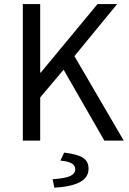

<svg xmlns="http://www.w3.org/2000/svg" viewBox="-20 -676 619 923"><path d="M89.7 0V-656.3H173.2V-327.1H176L448.7 -656.3H543.1L337.7 -406.2L574.8 0H481.6L285.8 -341L173.2 -207.5V0ZM241.2 226.3 233 185.6Q295.6 181.3 318.7 169.7Q341.8 158 341.8 138.2Q341.8 118.6 323.6 108.9Q305.3 99.1 270.4 96.1L288.5 57.6Q354.3 65.5 380 83Q405.7 100.5 405.7 134.7Q405.7 178 363.1 200Q320.6 222 241.2 226.3Z"/></svg>

Font: Source Sans 3
Style: Regular
Weight: 200
Designer: Paul D. Hunt
Foundry: Adobe
Version: Version 3.046;hotconv 1.0.118;makeotfexe 2.5.65603